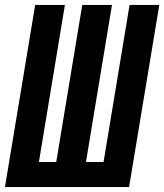

<svg xmlns="http://www.w3.org/2000/svg" viewBox="-27 -755 663 775"><path d="M-7 0 115 -735H235L130 -101H200L305 -735H425L320 -101H391L496 -735H616L494 0Z"/></svg>

Font: Iosevka SS04 Extended Oblique
Style: Bold
Weight: 700
Width: 7
Italic angle: -9°
Monospace: yes
Designer: Belleve Invis
Foundry: Belleve Invis
Version: Version 19.0.0; ttfautohint (v1.8.4)